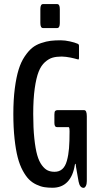

<svg xmlns="http://www.w3.org/2000/svg" viewBox="-20 -906 480 934"><path d="M189.5 -769.5Q176.3 -769.5 176.3 -793.9V-861.8Q176.3 -886.2 189.5 -886.2H257.8Q271 -886.2 271 -861.8V-793.9Q271 -769.5 257.8 -769.5ZM386.7 7.8Q368.2 7.8 362.3 -22.9Q362.3 -23.4 355.5 -61.3Q348.6 -99.1 348.6 -104.5Q348.6 -109.4 347.2 -109.4Q345.7 -109.4 344.2 -105Q335.9 -50.3 308.3 -21.5Q280.8 7.3 235.4 7.3Q213.4 7.3 195.3 4.4Q177.2 1.5 157 -8.1Q136.7 -17.6 121.1 -33.2Q105.5 -48.8 90.6 -76.2Q75.7 -103.5 66.2 -140.4Q56.6 -177.2 50.8 -231Q44.9 -284.7 44.9 -351.6Q44.9 -420.9 52 -475.6Q59.1 -530.3 70.6 -567.4Q82 -604.5 100.1 -631.3Q118.2 -658.2 136.5 -673.1Q154.8 -688 180.2 -696.5Q205.6 -705.1 226.6 -707.5Q247.6 -710 275.4 -710Q295.9 -710 320.1 -704.6Q344.2 -699.2 358.4 -692.9Q358.9 -692.4 360.6 -691.4Q362.3 -690.4 363.3 -688.7Q364.3 -687 364.3 -683.6V-623.5Q364.3 -616.7 360.4 -616.7Q359.9 -616.7 354.7 -618.2Q349.6 -619.6 341.1 -621.8Q332.5 -624 322.5 -626Q312.5 -627.9 301.3 -629.4Q290 -630.9 280.8 -630.9Q254.9 -630.9 236.3 -625.7Q217.8 -620.6 198.7 -603.8Q179.7 -586.9 168 -557.1Q156.2 -527.3 148.9 -475.6Q141.6 -423.8 141.6 -351.6Q141.6 -283.2 147 -232.7Q152.3 -182.1 161.1 -151.4Q169.9 -120.6 183.8 -102.1Q197.8 -83.5 212.2 -76.9Q226.6 -70.3 245.6 -70.3Q268.1 -70.3 283 -83.5Q297.9 -96.7 305.4 -124Q313 -151.4 315.7 -184.1Q318.4 -216.8 318.4 -265.6Q318.4 -287.6 314 -287.6H258.8Q254.4 -287.6 251.7 -288.8Q249 -290 246.8 -294.9Q244.6 -299.8 244.6 -308.6V-348.6Q244.6 -361.8 248.3 -366Q252 -370.1 258.3 -370.1H389.6Q402.3 -370.1 402.3 -339.8V-24.9Q402.3 -10.3 397.5 -1.2Q392.6 7.8 386.7 7.8Z"/></svg>

Font: BenchNine
Style: Bold
Weight: 700
Version: Version 1 ; ttfautohint (v0.92.18-e454-dirty) -l 8 -r 50 -G 